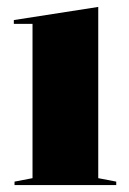

<svg xmlns="http://www.w3.org/2000/svg" viewBox="-20 -535 374 555"><path d="M22 0V-10L74 -20V-466H20V-477L264 -515V-20L316 -10V0Z"/></svg>

Font: Kalnia SemiBold
Style: Regular
Weight: 600
Designer: Frida Medrano
Foundry: Frida Medrano
Version: Version 1.105